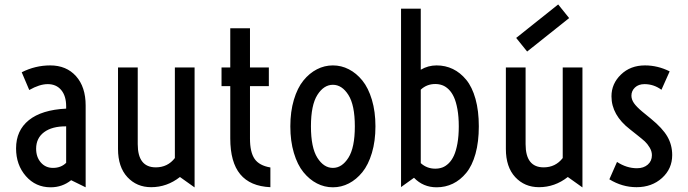

<svg xmlns="http://www.w3.org/2000/svg" viewBox="-20 -816 3030 846"><path d="M50.8 -162.1Q50.8 -241.2 107.2 -286.6Q163.6 -332 271.5 -337.4V-347.7Q271.5 -393.1 249.8 -419.2Q228 -445.3 190.4 -445.3Q154.3 -445.3 108.9 -419.4L75.7 -497.6Q135.7 -527.8 201.2 -527.8Q272.5 -527.8 314.9 -480.5Q357.4 -433.1 357.4 -351.1V9.3L293.5 -22Q254.4 9.3 203.1 9.3Q137.2 9.3 94 -40Q50.8 -89.4 50.8 -162.1ZM139.2 -160.6Q139.2 -124 159.9 -100.1Q180.7 -76.2 213.4 -76.2Q249 -76.2 271.5 -98.6V-259.3Q209.5 -259.8 174.3 -233.6Q139.2 -207.5 139.2 -160.6Z M500 -159.7V-518.6H586.9V-180.7Q586.9 -78.6 666.5 -78.6Q718.8 -78.6 750.5 -119.6V-518.6H837.4V9.8L772.9 -36.1Q715.8 8.8 646 8.8Q582.5 8.8 541.3 -35.6Q500 -80.1 500 -159.7Z M994.6 -206.1V-436.5H956.1V-518.6H994.6V-691.4H1081.5V-518.6H1164.6V-436.5H1081.5V-205.1Q1081.5 -145.5 1101.8 -116Q1122.1 -86.4 1171.4 -78.1V8.8Q1082.5 4.9 1038.6 -48.1Q994.6 -101.1 994.6 -206.1Z M1517.1 -7.8Q1483.9 9.3 1446.8 9.3Q1409.7 9.3 1376.5 -7.8Q1343.3 -24.9 1316.9 -57.4Q1290.5 -89.8 1274.9 -142.1Q1259.3 -194.3 1259.3 -259.3Q1259.3 -324.2 1274.9 -376.5Q1290.5 -428.7 1316.9 -461.2Q1343.3 -493.7 1376.5 -510.7Q1409.7 -527.8 1446.8 -527.8Q1483.9 -527.8 1517.1 -510.7Q1550.3 -493.7 1576.7 -461.2Q1603 -428.7 1618.7 -376.5Q1634.3 -324.2 1634.3 -259.3Q1634.3 -194.3 1618.7 -142.1Q1603 -89.8 1576.7 -57.4Q1550.3 -24.9 1517.1 -7.8ZM1378.4 -120.8Q1406.7 -76.2 1446.8 -76.2Q1486.8 -76.2 1515.1 -120.8Q1543.5 -165.5 1543.5 -259.3Q1543.5 -353 1515.1 -397.7Q1486.8 -442.4 1446.8 -442.4Q1406.7 -442.4 1378.4 -397.7Q1350.1 -353 1350.1 -259.3Q1350.1 -165.5 1378.4 -120.8Z M1747.1 8.3V-777.8H1834V-508.8Q1866.2 -527.8 1903.8 -527.8Q1942.4 -527.8 1975.3 -512Q2008.3 -496.1 2034.4 -464.4Q2060.5 -432.6 2075.2 -380.1Q2089.8 -327.6 2089.8 -259.3Q2089.8 -190.9 2075.2 -138.4Q2060.5 -85.9 2034.4 -54.2Q2008.3 -22.5 1975.3 -6.6Q1942.4 9.3 1903.8 9.3Q1844.7 9.3 1804.2 -32.7ZM1834 -97.2Q1860.8 -72.8 1897.9 -72.8Q1914.6 -72.8 1929.2 -78.1Q1943.8 -83.5 1957.3 -96.7Q1970.7 -109.9 1980.2 -130.6Q1989.7 -151.4 1995.6 -184.1Q2001.5 -216.8 2001.5 -259.3Q2001.5 -301.8 1995.6 -334.5Q1989.7 -367.2 1980.2 -387.9Q1970.7 -408.7 1957.3 -421.9Q1943.8 -435.1 1929.2 -440.4Q1914.6 -445.8 1897.9 -445.8Q1860.4 -445.8 1834 -420.9Z M2302.7 -588.9 2254.4 -648.9 2439.5 -796.4 2487.8 -736.3ZM2209 -159.7V-518.6H2295.9V-180.7Q2295.9 -78.6 2375.5 -78.6Q2427.7 -78.6 2459.5 -119.6V-518.6H2546.4V9.8L2481.9 -36.1Q2424.8 8.8 2355 8.8Q2291.5 8.8 2250.2 -35.6Q2209 -80.1 2209 -159.7Z M2665 -25.9 2698.7 -102.5Q2741.2 -74.7 2786.6 -74.7Q2815.9 -74.7 2834.2 -90.6Q2852.5 -106.4 2852.5 -132.3Q2852.5 -149.4 2842.5 -166Q2832.5 -182.6 2821.3 -192.9Q2810.1 -203.1 2789.1 -219.7L2755.9 -246.1Q2674.3 -309.1 2674.3 -391.6Q2674.3 -447.3 2716.1 -487.5Q2757.8 -527.8 2821.8 -527.8Q2878.4 -527.8 2930.7 -501.5L2894.5 -420.4Q2860.8 -445.3 2819.8 -445.3Q2793.5 -445.3 2777.8 -430.4Q2762.2 -415.5 2762.2 -394.5Q2762.2 -377.9 2773.2 -361.8Q2784.2 -345.7 2810.5 -323.7L2848.6 -292.5Q2899.4 -251 2920.7 -214.1Q2941.9 -177.2 2941.9 -132.8Q2941.9 -72.3 2897 -31.7Q2852.1 8.8 2784.7 8.8Q2721.7 8.8 2665 -25.9Z"/></svg>

Font: Voltaire
Style: Regular
Weight: 400
Designer: Yvonne Schttler
Foundry: Yvonne Schttler
Version: Version 1.003